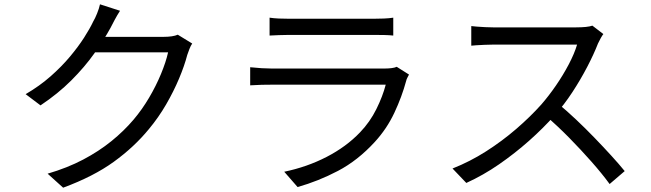

<svg xmlns="http://www.w3.org/2000/svg" viewBox="-20 -827 3020 891"><path d="M872 -625Q865 -615 859 -599.5Q853 -584 849 -572Q836 -522 811 -462.5Q786 -403 751 -342.5Q716 -282 671 -228Q603 -145 508.5 -76.5Q414 -8 273 44L201 -21Q293 -48 366 -86.5Q439 -125 497 -172Q555 -219 600 -272Q639 -318 671.5 -373Q704 -428 727 -483.5Q750 -539 760 -584H389L421 -656Q433 -656 466 -656Q499 -656 541.5 -656Q584 -656 626 -656Q668 -656 699.5 -656Q731 -656 740 -656Q760 -656 777 -658.5Q794 -661 805 -666ZM537 -777Q524 -757 512 -734.5Q500 -712 493 -698Q463 -643 418 -579.5Q373 -516 311 -454Q249 -392 168 -338L99 -390Q164 -428 215 -473Q266 -518 304.5 -564Q343 -610 370 -652Q397 -694 413 -728Q421 -741 430.5 -764.5Q440 -788 444 -807Z M1231 -745Q1251 -742 1274 -741Q1297 -740 1321 -740Q1336 -740 1375.5 -740Q1415 -740 1465.5 -740Q1516 -740 1566.5 -740Q1617 -740 1657 -740Q1697 -740 1714 -740Q1738 -740 1762 -741Q1786 -742 1805 -745V-662Q1787 -664 1762.5 -664.5Q1738 -665 1713 -665Q1696 -665 1656.5 -665Q1617 -665 1567 -665Q1517 -665 1466.5 -665Q1416 -665 1376.5 -665Q1337 -665 1321 -665Q1298 -665 1275 -664Q1252 -663 1231 -662ZM1878 -481Q1875 -475 1870.5 -466.5Q1866 -458 1865 -452Q1845 -378 1810 -303.5Q1775 -229 1719 -168Q1640 -82 1548.5 -34Q1457 14 1361 41L1299 -30Q1405 -52 1496 -99Q1587 -146 1651 -213Q1697 -261 1726.5 -320.5Q1756 -380 1770 -434Q1759 -434 1728.5 -434Q1698 -434 1654 -434Q1610 -434 1559.5 -434Q1509 -434 1457.5 -434Q1406 -434 1361.5 -434Q1317 -434 1284.5 -434Q1252 -434 1239 -434Q1221 -434 1195 -433.5Q1169 -433 1141 -431V-515Q1169 -512 1194 -510.5Q1219 -509 1239 -509Q1250 -509 1281 -509Q1312 -509 1356 -509Q1400 -509 1451 -509Q1502 -509 1553 -509Q1604 -509 1648 -509Q1692 -509 1723.5 -509Q1755 -509 1766 -509Q1783 -509 1798 -511Q1813 -513 1821 -517Z M2780 -669Q2775 -663 2767.5 -649.5Q2760 -636 2755 -625Q2736 -576 2705 -516.5Q2674 -457 2636 -399Q2598 -341 2556 -294Q2501 -232 2435 -173.5Q2369 -115 2296 -64.5Q2223 -14 2144 22L2080 -45Q2161 -77 2235.5 -124.5Q2310 -172 2375.5 -228.5Q2441 -285 2492 -342Q2526 -381 2559.5 -429.5Q2593 -478 2619.5 -528.5Q2646 -579 2658 -620Q2650 -620 2620 -620Q2590 -620 2549 -620Q2508 -620 2463 -620Q2418 -620 2377 -620Q2336 -620 2306.5 -620Q2277 -620 2268 -620Q2251 -620 2229.5 -619Q2208 -618 2190.5 -617Q2173 -616 2167 -615V-706Q2174 -705 2192.5 -703.5Q2211 -702 2232 -701Q2253 -700 2268 -700Q2279 -700 2308 -700Q2337 -700 2377.5 -700Q2418 -700 2462 -700Q2506 -700 2546.5 -700Q2587 -700 2616 -700Q2645 -700 2654 -700Q2679 -700 2698.5 -702Q2718 -704 2729 -708ZM2569 -347Q2610 -313 2653.5 -272Q2697 -231 2739 -187.5Q2781 -144 2817 -104.5Q2853 -65 2879 -33L2809 27Q2774 -21 2725 -76.5Q2676 -132 2621.5 -187.5Q2567 -243 2512 -290Z"/></svg>

Font: Noto Sans JP Thin
Style: Regular
Weight: 400
Version: Version 2.004-H2;hotconv 1.0.118;makeotfexe 2.5.65603